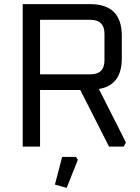

<svg xmlns="http://www.w3.org/2000/svg" viewBox="-20 -710 680 930"><path d="M90 0V-690H417Q570 -690 570 -537V-427Q570 -297 459 -279L590 -20L579 0H508L369 -274H174V0ZM174 -350H418Q486 -350 486 -418V-546Q486 -614 418 -614H174ZM246 184 281 50H348L357 64L303 200Z"/></svg>

Font: Oxanium ExtraLight
Style: Regular
Weight: 400
Version: Version 2.000